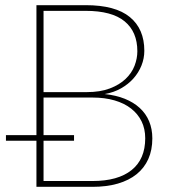

<svg xmlns="http://www.w3.org/2000/svg" viewBox="-20 -723 674 743"><path d="M121 -200V-703H311.5Q426.5 -703 482.5 -657Q538.5 -611 538.5 -526.5Q538.5 -497 527.5 -469.5Q516.5 -442 496.5 -419.5Q476.5 -397 448.2 -381Q420 -365 385 -359Q428.5 -354.5 462.8 -340.8Q497 -327 520.8 -305.2Q544.5 -283.5 557 -253.8Q569.5 -224 569.5 -187.5Q569.5 -142.5 554 -107.8Q538.5 -73 508.8 -49Q479 -25 436 -12.5Q393 0 338 0H121V-178.5H3V-200ZM148.5 -345.5V-200H266.5V-178.5H148.5V-22.5H338Q436.5 -22.5 489.2 -64.8Q542 -107 542 -188Q542 -224.5 527.8 -253.5Q513.5 -282.5 487.2 -303Q461 -323.5 423.2 -334.5Q385.5 -345.5 338.5 -345.5ZM148.5 -366.5H315Q368 -366.5 405.2 -380.8Q442.5 -395 466.2 -417.8Q490 -440.5 500.8 -468.8Q511.5 -497 511.5 -524.5Q511.5 -600 462.2 -640.5Q413 -681 311.5 -681H148.5Z"/></svg>

Font: Lato Thin
Style: Regular
Weight: 200
Designer: Lukasz Dziedzic
Foundry: tyPoland Lukasz Dziedzic
Version: Version 2.007; 2014-02-27